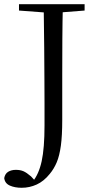

<svg xmlns="http://www.w3.org/2000/svg" viewBox="-35 -748 458 910"><path d="M68 142Q35 142 11.5 131.5Q-12 121 -15 96Q-11 75 4 66Q19 57 40 57Q61 57 76 63.5Q91 70 112 88L137 115V121H119V114Q149 78 162.5 16Q176 -46 176 -153Q176 -205 176 -257Q176 -309 175.5 -373Q175 -437 174.5 -523Q174 -609 172 -728H263Q261 -646 260.5 -562Q260 -478 260 -391V-180Q260 -105 253.5 -57.5Q247 -10 234 21Q221 52 201 76Q173 111 139 126.5Q105 142 68 142ZM55 -698V-728H366V-698L225 -687H202Z"/></svg>

Font: Noto Serif KR ExtraLight
Style: Regular
Weight: 400
Version: Version 2.002-H1;hotconv 1.1.0;makeotfexe 2.6.0